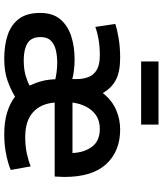

<svg xmlns="http://www.w3.org/2000/svg" viewBox="49 -805 768 906"><g transform="rotate(90 433.0 -352.0)"><path d="M257 12Q193 12 144.5 -4.5Q96 -21 68.5 -58Q41 -95 41 -157Q41 -217 71 -252.5Q101 -288 150.5 -304Q200 -320 260 -320Q289 -320 315 -316.5Q341 -313 353 -309V-332Q353 -361 343.5 -385.5Q334 -410 310 -424.5Q286 -439 241 -439Q197 -439 162.5 -432.5Q128 -426 107 -418L93 -512Q115 -520 158.5 -527.5Q202 -535 253 -535Q319 -535 357.5 -514.5Q396 -494 419 -453Q453 -496 497.5 -515.5Q542 -535 591 -535Q694 -535 754.5 -469Q815 -403 815 -272Q815 -262 814 -249Q813 -236 813 -226H464Q469 -161 509.5 -124Q550 -87 627 -87Q672 -87 708.5 -95.5Q745 -104 765 -113L782 -19Q762 -9 715 1.5Q668 12 614 12Q555 12 511 -1.5Q467 -15 436 -39Q404 -19 360.5 -3.5Q317 12 257 12ZM464 -310H702Q700 -365 672.5 -402Q645 -439 588 -439Q549 -439 523 -420.5Q497 -402 482.5 -372.5Q468 -343 464 -310ZM263 -80Q307 -80 337 -89Q367 -98 384 -108Q369 -140 362 -168Q355 -196 354 -229Q342 -232 320.5 -235Q299 -238 276 -238Q246 -238 218.5 -232Q191 -226 173 -209Q155 -192 155 -160Q155 -115 184.5 -97.5Q214 -80 263 -80ZM270 -634V-716H568V-634Z"/></g></svg>

Font: Ubuntu Sans SemiBold
Style: Regular
Weight: 600
Designer: Dalton Maag Ltd
Foundry: Dalton Maag Ltd
Version: Version 1.006; ttfautohint (v1.8.4.7-5d5b)